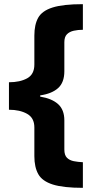

<svg xmlns="http://www.w3.org/2000/svg" viewBox="-20 -739 454 922"><path d="M378 163Q284 163 233.5 147Q183 131 164 97.5Q145 64 145 11V-127Q145 -173 110 -192.5Q75 -212 23 -212V-344Q76 -344 110.5 -363Q145 -382 145 -429V-568Q145 -621 163.5 -654Q182 -687 232.5 -703Q283 -719 378 -719V-596Q355 -596 334.5 -591.5Q314 -587 301.5 -574.5Q289 -562 289 -536V-397Q289 -343 259 -316Q229 -289 173 -281V-275Q229 -266 259 -239Q289 -212 289 -161V-21Q289 6 301.5 18.5Q314 31 334.5 35Q355 39 378 40Z"/></svg>

Font: Noto Kufi Arabic ExtraBold
Style: Regular
Weight: 800
Designer: Monotype Design Team, David Williams, Khaled Hosny
Foundry: Google LLC
Version: Version 2.109; ttfautohint (v1.8.4.7-5d5b)